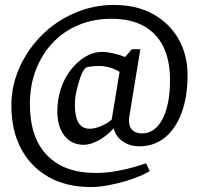

<svg xmlns="http://www.w3.org/2000/svg" viewBox="-20 -649 802 777"><path d="M348 108Q249 108 177 67.5Q105 27 65.5 -47Q26 -121 26 -222Q26 -303 59.5 -377Q93 -451 150 -507.5Q207 -564 282.5 -596.5Q358 -629 441 -629Q532 -629 598.5 -592.5Q665 -556 702 -492Q739 -428 739 -345Q739 -257 715 -192.5Q691 -128 647.5 -92.5Q604 -57 544 -57Q505 -57 476.5 -77Q448 -97 440 -130Q415 -101 381 -82Q347 -63 319 -63Q270 -63 241 -99.5Q212 -136 212 -199Q212 -247 226.5 -290.5Q241 -334 267 -367Q293 -400 325.5 -419.5Q358 -439 394 -439Q412 -439 439 -433Q466 -427 486 -418L514 -450H548L505 -188Q504 -183 503 -174Q502 -165 502 -159Q502 -136 516 -122.5Q530 -109 554 -109Q607 -109 637.5 -167Q668 -225 668 -325Q668 -406 640.5 -461Q613 -516 560.5 -544.5Q508 -573 431 -573Q359 -573 298.5 -548Q238 -523 194 -476.5Q150 -430 125.5 -367Q101 -304 101 -228Q101 -92 170.5 -20.5Q240 51 367 51Q411 51 453.5 43Q496 35 528 25.5Q560 16 571 12L586 43Q573 52 546 63.5Q519 75 484.5 85Q450 95 414.5 101.5Q379 108 348 108ZM343 -128Q363 -128 388.5 -138.5Q414 -149 432 -165L464 -358Q448 -369 425 -375.5Q402 -382 383 -382Q361 -382 344 -379.5Q327 -377 324 -372Q314 -361 305 -335.5Q296 -310 289.5 -280.5Q283 -251 283 -226Q283 -176 298 -152Q313 -128 343 -128Z"/></svg>

Font: Faustina
Style: Italic
Weight: 400
Italic angle: -8°
Designer: Alfonso Garcia
Foundry: http://www.omnibus-type.com
Version: Version 1.200